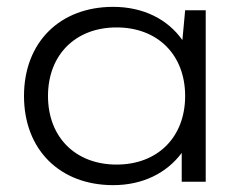

<svg xmlns="http://www.w3.org/2000/svg" viewBox="-20 -530 700 560"><path d="M510 0H580V-500H520L512 -413C469 -474 398 -510 310 -510C154 -510 50 -406 50 -250C50 -94 154 10 310 10C396 10 466 -25 510 -84ZM320 -50C200 -50 120 -130 120 -250C120 -370 200 -450 320 -450C440 -450 520 -370 520 -250C520 -130 440 -50 320 -50Z"/></svg>

Font: Gully Light
Style: Regular
Weight: 300
Designer: jaikishan Patel
Foundry: MagicType
Version: Version 1.000;Glyphs 3.2 (3242)